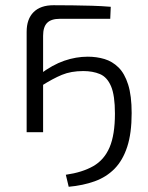

<svg xmlns="http://www.w3.org/2000/svg" viewBox="-20 -506 568 735"><path d="M185 -486Q222 -486 259 -485.5Q296 -485 332 -484Q368 -483 404 -480L402 -434H209Q176 -434 160.5 -418.5Q145 -403 145 -369V0H82V-384Q82 -433 108.5 -459.5Q135 -486 185 -486ZM243 209 232 163Q295 154 337 130Q379 106 399.5 58Q420 10 420 -71Q420 -141 405 -176Q390 -211 362.5 -222.5Q335 -234 299 -234Q252 -234 217 -219.5Q182 -205 138 -177L133 -222Q181 -258 226 -273.5Q271 -289 316 -289Q350 -289 380 -280Q410 -271 433.5 -248Q457 -225 470.5 -182.5Q484 -140 484 -73Q484 4 467 56Q450 108 418.5 140Q387 172 342.5 188Q298 204 243 209Z"/></svg>

Font: Exo 2 Light
Style: Regular
Weight: 300
Designer: Natanael Gama
Foundry: Natanael Gama
Version: Version 2.010